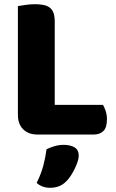

<svg xmlns="http://www.w3.org/2000/svg" viewBox="-20 -636 553 912"><path d="M158 3Q115 3 90 -22Q65 -47 65 -90V-607Q76 -609 100 -612.5Q124 -616 146 -616Q169 -616 186.5 -612.5Q204 -609 216 -600Q228 -591 234 -575Q240 -559 240 -533V-138H469Q476 -127 482 -108.5Q488 -90 488 -70Q488 -30 471 -13.5Q454 3 426 3ZM297 223Q280 241 260.5 248.5Q241 256 218 256Q180 256 154 233Q175 191 185.5 151.5Q196 112 201 73Q217 65 238.5 58.5Q260 52 282 52Q314 52 334 64Q354 76 354 104Q354 116 348.5 132.5Q343 149 335 165.5Q327 182 317 197.5Q307 213 297 223Z"/></svg>

Font: Baloo Thambi
Style: Regular
Weight: 400
Designer: Aadarsh Rajan and Ek Type
Foundry: Ek Type
Version: Version 1.443;PS 1.000;hotconv 16.6.51;makeotf.lib2.5.65220;